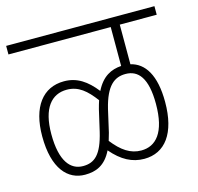

<svg xmlns="http://www.w3.org/2000/svg" viewBox="-88 -715 782 758"><g transform="rotate(-15 303.0 -336.0)"><path d="M0 -587H418V-428C377 -425 340 -408 313 -354C276 -401 237 -428 184 -428C97 -428 45 -360 45 -240C45 -107 100 -50 170 -50C215 -50 253 -65 280 -120C321 -72 363 -50 412 -50C497 -50 549 -118 549 -246C549 -356 512 -412 455 -425V-587H606V-622H0ZM303 -186 324 -278C346 -368 381 -393 426 -393C478 -393 512 -354 512 -248C512 -131 469 -85 409 -85C365 -85 330 -109 294 -155C297 -164 300 -175 303 -186ZM82 -239C82 -346 124 -393 186 -393C234 -393 265 -365 299 -320C296 -310 292 -299 289 -286L269 -199C248 -110 218 -85 171 -85C120 -85 82 -128 82 -239Z"/></g></svg>

Font: Noto Sans Devanagari Condensed ExtraLight
Style: Regular
Weight: 200
Width: 3
Designer: Jelle Bosma - Monotype Design Team
Foundry: Monotype Imaging Inc.
Version: Version 2.004